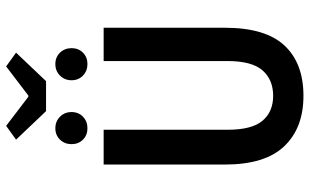

<svg xmlns="http://www.w3.org/2000/svg" viewBox="-216 -804 1031 640"><g transform="rotate(-90 300.0 -483.5)"><path d="M301 12Q194 12 133 -52Q72 -116 72 -250V-654H188V-241Q188 -160 218 -124.5Q248 -89 301 -89Q355 -89 386 -124.5Q417 -160 417 -241V-654H528V-250Q528 -115 469 -51.5Q410 12 301 12ZM193 -708Q170 -708 155 -723Q140 -738 140 -761Q140 -784 155 -799.5Q170 -815 193 -815Q216 -815 231.5 -799.5Q247 -784 247 -761Q247 -738 231.5 -723Q216 -708 193 -708ZM407 -708Q384 -708 368.5 -723Q353 -738 353 -761Q353 -784 368.5 -799.5Q384 -815 407 -815Q430 -815 445 -799.5Q460 -784 460 -761Q460 -738 445 -723Q430 -708 407 -708ZM250 -846 155 -946 201 -979 298 -905H302L399 -979L445 -946L350 -846Z"/></g></svg>

Font: Source Code Pro Semibold
Style: Regular
Weight: 600
Monospace: yes
Designer: Paul D. Hunt, Teo Tuominen
Foundry: Adobe Systems Incorporated
Version: Version 2.030;PS 1.000;hotconv 16.6.51;makeotf.lib2.5.65220